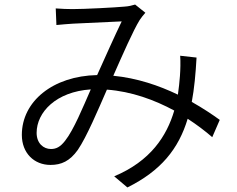

<svg xmlns="http://www.w3.org/2000/svg" viewBox="-20 -766 1040 844"><path d="M844 -513 772 -521C774 -493 773 -460 771 -432C769 -405 766 -378 762 -350C679 -390 582 -423 478 -433C520 -528 566 -633 594 -678C602 -690 610 -700 619 -710L574 -746C561 -742 545 -738 528 -737C486 -733 351 -726 299 -726C278 -726 250 -727 225 -729L228 -656C252 -658 279 -661 301 -662C347 -664 475 -670 515 -672C484 -608 444 -518 407 -436C212 -432 76 -320 76 -173C76 -93 130 -41 202 -41C250 -41 287 -58 322 -107C361 -164 412 -285 450 -372C558 -364 659 -327 746 -280C713 -168 642 -58 482 9L540 58C687 -15 765 -111 805 -244C845 -218 882 -190 913 -163L946 -239C913 -263 871 -291 823 -318C834 -376 840 -441 844 -513ZM379 -373C344 -293 304 -195 266 -147C245 -120 227 -111 204 -111C171 -111 141 -136 141 -182C141 -273 227 -363 379 -373Z"/></svg>

Font: ChiuKong Gothic CL Normal
Style: Regular
Weight: 350
Designer: Ryoko NISHIZUKA 西塚涼子 (kana, bopomofo & ideographs); Paul D. Hunt (Latin, Greek & Cyrillic); Sandoll Communications 산돌커뮤니
Foundry: Adobe
Version: Version 1.300